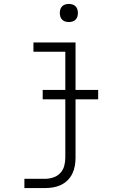

<svg xmlns="http://www.w3.org/2000/svg" viewBox="-20 -746 590 976"><path d="M104 210V163H209Q230 163 251 156Q272 149 286.5 133.5Q301 118 306.5 97.5Q312 77 312 55V-483H150V-530H364V55Q364 76 360.5 96.5Q357 117 348 136Q339 155 324 170Q309 185 290 194Q271 203 250.5 206.5Q230 210 209 210ZM330 -634Q321 -634 312 -636.5Q303 -639 296 -646Q289 -653 286.5 -662Q284 -671 284 -680Q284 -689 286.5 -698Q289 -707 296 -714Q303 -721 312 -723.5Q321 -726 330 -726Q339 -726 348 -723.5Q357 -721 364 -714Q371 -707 373.5 -698Q376 -689 376 -680Q376 -671 373.5 -662Q371 -653 364 -646Q357 -639 348 -636.5Q339 -634 330 -634ZM479 -241H197V-289H479Z"/></svg>

Font: Lode Dark Term
Style: Regular
Weight: 400
Monospace: yes
Designer: Belleve Invis
Foundry: Belleve Invis
Version: Version 29.2.0